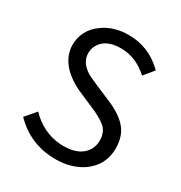

<svg xmlns="http://www.w3.org/2000/svg" viewBox="-177 -873 952 1011"><g transform="rotate(30 298.5 -367.0)"><path d="M303.7 12.7Q150.4 11.7 46.9 -95.7L101.6 -159.2Q179.7 -78.1 284.2 -69.3Q294.9 -68.4 304.7 -68.4Q408.2 -68.4 444.3 -131.8Q459 -158.2 459 -188.5Q459 -215.8 450.2 -235.8Q441.4 -255.9 423.8 -270Q406.2 -284.2 386.2 -294.9Q366.2 -305.7 337.9 -318.4H336.9L231.4 -364.3Q86.9 -434.6 82 -551.8Q82 -646.5 163.1 -703.1Q226.6 -747.1 313.5 -747.1Q432.6 -747.1 519.5 -666Q524.4 -661.1 529.3 -656.2L480.5 -596.7Q405.3 -666 313.5 -666Q221.7 -666 188.5 -607.4Q175.8 -585 175.8 -557.6Q175.8 -496.1 249 -457Q264.6 -449.2 296.9 -435.5L402.3 -390.6Q504.9 -345.7 535.2 -281.2Q552.7 -243.2 552.7 -195.3Q552.7 -94.7 470.7 -35.2Q402.3 12.7 303.7 12.7Z"/></g></svg>

Font: Taipei Sans TC Beta
Style: Regular
Weight: 400
Designer: JT Foundry
Foundry: JT Foundry
Version: Version 1.000